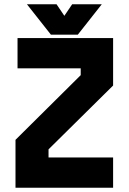

<svg xmlns="http://www.w3.org/2000/svg" viewBox="-20 -878 602 898"><path d="M131.5 -71H442.5H131.5V-203L437 -503.5V-629.5H131H437V-503.5L131.5 -203ZM52.5 0V-224L357.5 -526.5V-558.5H62V-700H509V-478L207 -179.5V-141.5H509V0ZM218 -716 106 -858H244.5L281 -804L317.5 -858H456L344 -716ZM251.5 -755H308.5L351 -813L308.5 -755H251.5L209 -813Z"/></svg>

Font: Tourney Thin Black
Style: Regular
Weight: 900
Version: Version 1.015